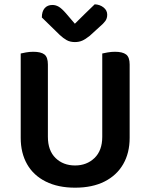

<svg xmlns="http://www.w3.org/2000/svg" viewBox="-20 -855 696 890"><path d="M328 15Q249 15 192 -13.5Q135 -42 105.5 -94Q76 -146 76 -216V-607Q84 -609 100.5 -612Q117 -615 134 -615Q170 -615 186 -602.5Q202 -590 202 -556V-221Q202 -157 237.5 -122.5Q273 -88 328 -88Q382 -88 418 -122.5Q454 -157 454 -221V-607Q462 -609 479 -612Q496 -615 513 -615Q548 -615 564.5 -602.5Q581 -590 581 -556V-216Q581 -146 551 -94Q521 -42 464.5 -13.5Q408 15 328 15ZM327 -745Q348 -766 371.5 -789Q395 -812 419 -835Q443 -834 460 -820.5Q477 -807 477 -787Q477 -770 468.5 -758Q460 -746 441 -730L396 -689Q376 -673 361 -666.5Q346 -660 327 -660Q305 -660 289 -669Q273 -678 257 -693L174 -774Q174 -802 187 -817Q200 -832 223 -832Q238 -832 252 -824Q266 -816 286 -793Z"/></svg>

Font: Baloo Bhaijaan 2 SemiBold
Style: Regular
Weight: 600
Designer: Sanskriti Dholi, Noopur Datye and Ek Type
Foundry: Ek Type
Version: Version 1.700